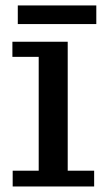

<svg xmlns="http://www.w3.org/2000/svg" viewBox="-20 -675 369 695"><path d="M24.9 0ZM328.6 -587.9H44.4V-655.3H328.6ZM225.1 -523.9V-57.1H320.8V0H25.9V-57.1H120.1V-469.2H24.9V-523.9Z"/></svg>

Font: Trocchi
Style: Regular
Weight: 400
Designer: vernon adams
Version: Version 1.0; ttfautohint (v0.8) -l 6 -r 50 -G 100